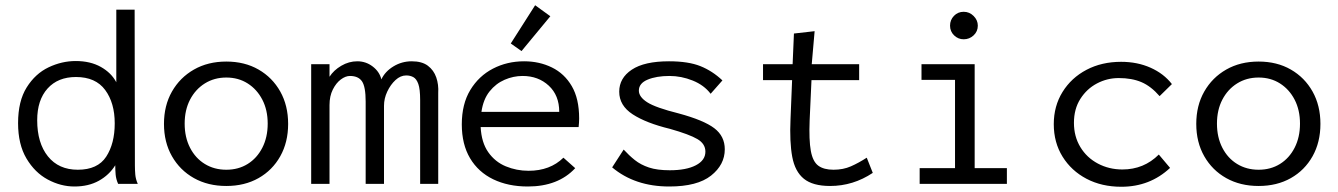

<svg xmlns="http://www.w3.org/2000/svg" viewBox="-20 -702 5107 733"><path d="M264 10Q212 10 162.5 -16.5Q113 -43 81 -97Q49 -151 49 -232Q49 -316 82 -368.5Q115 -421 165.5 -445Q216 -469 269 -469Q325 -469 365 -446.5Q405 -424 424 -388V-665H494L495 -71Q495 -53 496.5 -35.5Q498 -18 506 0H431Q423 -18 421.5 -35.5Q420 -53 420 -71Q397 -34 357.5 -12Q318 10 264 10ZM277 -54Q353 -54 385.5 -104Q418 -154 418 -231Q418 -309 381.5 -358.5Q345 -408 270 -408Q201 -408 161.5 -364Q122 -320 122 -243Q122 -156 163 -105Q204 -54 277 -54Z M844 8Q774 8 720.5 -22Q667 -52 636.5 -105.5Q606 -159 606 -229Q606 -299 636.5 -352.5Q667 -406 720.5 -436.5Q774 -467 844 -467Q914 -467 967 -436.5Q1020 -406 1050 -352.5Q1080 -299 1080 -229Q1080 -159 1050 -105.5Q1020 -52 967 -22Q914 8 844 8ZM844 -54Q890 -54 925.5 -76Q961 -98 981.5 -138Q1002 -178 1002 -230Q1002 -282 981.5 -321.5Q961 -361 925.5 -383.5Q890 -406 844 -406Q798 -406 762 -383.5Q726 -361 705.5 -321.5Q685 -282 685 -230Q685 -178 705.5 -138Q726 -98 762 -76Q798 -54 844 -54Z M1168 0V-457H1238V-409Q1254 -434 1283 -451Q1312 -468 1344 -468Q1377 -468 1403 -448Q1429 -428 1436 -399Q1450 -429 1482 -448.5Q1514 -468 1552 -468Q1591 -468 1613.5 -451Q1636 -434 1645.5 -406.5Q1655 -379 1653 -347V0H1584V-320Q1584 -362 1577 -381.5Q1570 -401 1558 -407.5Q1546 -414 1531 -414Q1509 -414 1490 -396.5Q1471 -379 1458.5 -352.5Q1446 -326 1446 -298V0H1376V-314Q1376 -371 1362 -391.5Q1348 -412 1316 -412Q1299 -412 1281 -398.5Q1263 -385 1250.5 -360Q1238 -335 1238 -301V0Z M1995 10Q1920 10 1863 -17.5Q1806 -45 1774.5 -98Q1743 -151 1743 -227Q1743 -305 1775.5 -358.5Q1808 -412 1862 -440Q1916 -468 1981 -468Q2039 -468 2087 -444.5Q2135 -421 2163 -373Q2191 -325 2191 -250Q2191 -242 2190.5 -234Q2190 -226 2189 -217H1815Q1818 -158 1844 -121Q1870 -84 1911 -67Q1952 -50 1998 -50Q2080 -50 2131 -100L2176 -60Q2111 10 1995 10ZM1818 -275H2115Q2115 -338 2075 -375Q2035 -412 1975 -412Q1940 -412 1906.5 -397.5Q1873 -383 1849 -353Q1825 -323 1818 -275ZM1971 -507 1930 -536 2023 -682 2081 -640Z M2535 10Q2404 10 2317 -63L2361 -131Q2381 -109 2403.5 -91Q2426 -73 2457.5 -62.5Q2489 -52 2537 -52Q2600 -52 2636.5 -71Q2673 -90 2673 -123Q2673 -153 2642.5 -171Q2612 -189 2538 -210Q2447 -232 2395.5 -265.5Q2344 -299 2344 -352Q2344 -404 2392 -436Q2440 -468 2534 -468Q2608 -468 2654 -449.5Q2700 -431 2738 -395L2693 -344Q2668 -377 2624.5 -394.5Q2581 -412 2536 -412Q2486 -412 2452.5 -398Q2419 -384 2419 -356Q2419 -332 2451 -311.5Q2483 -291 2571 -269Q2667 -243 2707 -212.5Q2747 -182 2747 -132Q2747 -73 2694.5 -31.5Q2642 10 2535 10Z M3149 8Q3083 8 3049 -19.5Q3015 -47 3004.5 -103.5Q2994 -160 2998 -248L3004 -396H2893V-457H3006L3011 -574L3090 -583L3079 -457H3260V-396H3078L3071 -243Q3068 -167 3075.5 -126Q3083 -85 3104 -69.5Q3125 -54 3162 -54Q3199 -54 3228.5 -67Q3258 -80 3289 -100L3312 -42Q3237 8 3149 8Z M3491 0V-60H3626V-397H3498V-457H3701V-60H3824V0ZM3659 -552Q3638 -552 3622.5 -567Q3607 -582 3607 -604Q3607 -626 3622 -641.5Q3637 -657 3659 -657Q3681 -657 3697 -641Q3713 -625 3713 -604Q3713 -582 3697 -567Q3681 -552 3659 -552Z M4261 11Q4186 11 4128 -19.5Q4070 -50 4036.5 -104Q4003 -158 4003 -228Q4003 -297 4036.5 -351Q4070 -405 4128 -435.5Q4186 -466 4260 -466Q4322 -466 4372.5 -443.5Q4423 -421 4454 -381L4407 -335Q4374 -373 4337.5 -388.5Q4301 -404 4251 -404Q4207 -404 4168 -383.5Q4129 -363 4104.5 -324.5Q4080 -286 4080 -233Q4080 -181 4104.5 -140.5Q4129 -100 4171.5 -77.5Q4214 -55 4265 -55Q4347 -55 4404 -112L4447 -61Q4370 11 4261 11Z M4785 8Q4715 8 4661.5 -22Q4608 -52 4577.5 -105.5Q4547 -159 4547 -229Q4547 -299 4577.5 -352.5Q4608 -406 4661.5 -436.5Q4715 -467 4785 -467Q4855 -467 4908 -436.5Q4961 -406 4991 -352.5Q5021 -299 5021 -229Q5021 -159 4991 -105.5Q4961 -52 4908 -22Q4855 8 4785 8ZM4785 -54Q4831 -54 4866.5 -76Q4902 -98 4922.5 -138Q4943 -178 4943 -230Q4943 -282 4922.5 -321.5Q4902 -361 4866.5 -383.5Q4831 -406 4785 -406Q4739 -406 4703 -383.5Q4667 -361 4646.5 -321.5Q4626 -282 4626 -230Q4626 -178 4646.5 -138Q4667 -98 4703 -76Q4739 -54 4785 -54Z"/></svg>

Font: Inconsolata SemiExpanded
Style: Regular
Weight: 400
Width: 6
Monospace: yes
Designer: Raph Levien, Cyreal, Brenton Simpson
Foundry: Raph Levien, Cyreal, Google
Version: Version 3.100; ttfautohint (v1.8.4.7-5d5b)